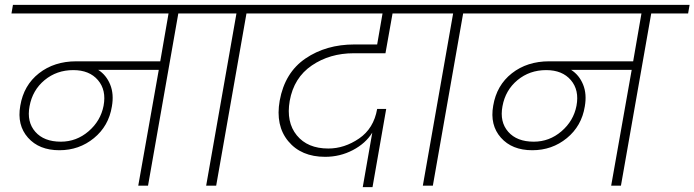

<svg xmlns="http://www.w3.org/2000/svg" viewBox="-20 -760 2843 786"><path d="M229 -180Q293 -180 342.5 -222.5Q392 -265 404 -327Q416 -391 381 -432Q346 -473 280 -473Q212 -473 162.5 -432Q113 -391 101 -325Q89 -261 124.5 -220.5Q160 -180 229 -180ZM27 -705 33 -740H867L861 -705H710L586 0H546L630 -474H382Q415 -453 431 -414Q447 -375 438 -324Q425 -244 364.5 -194.5Q304 -145 223 -145Q140 -145 94.5 -196.5Q49 -248 63 -327Q77 -411 139.5 -460Q202 -509 292 -509H636L670 -705Z M824 0 948 -705H797L803 -740H1146L1140 -705H989L865 0Z M1076 -705 1082 -740H1754L1748 -705H1587L1558 -542H1428Q1330 -542 1256.5 -492Q1183 -442 1166 -347Q1151 -260 1195 -206Q1239 -152 1324 -152Q1390 -152 1450 -193Q1510 -234 1524 -314H1561L1505 6H1465L1504 -217Q1477 -173 1424.5 -145.5Q1372 -118 1311 -118Q1213 -118 1160 -182Q1107 -246 1125 -348Q1146 -463 1230.5 -520.5Q1315 -578 1431 -578H1524L1546 -705Z M1711 0 1835 -705H1684L1690 -740H2033L2027 -705H1876L1752 0Z M2165 -180Q2229 -180 2278.5 -222.5Q2328 -265 2340 -327Q2352 -391 2317 -432Q2282 -473 2216 -473Q2148 -473 2098.5 -432Q2049 -391 2037 -325Q2025 -261 2060.5 -220.5Q2096 -180 2165 -180ZM1963 -705 1969 -740H2803L2797 -705H2646L2522 0H2482L2566 -474H2318Q2351 -453 2367 -414Q2383 -375 2374 -324Q2361 -244 2300.5 -194.5Q2240 -145 2159 -145Q2076 -145 2030.5 -196.5Q1985 -248 1999 -327Q2013 -411 2075.5 -460Q2138 -509 2228 -509H2572L2606 -705Z"/></svg>

Font: Poppins ExtraLight
Style: Italic
Weight: 275
Italic angle: -10°
Designer: Ninad Kale (Devanagari), Jonny Pinhorn (Latin)
Foundry: Indian Type Foundry
Version: Version 3.200;PS 1.000;hotconv 16.6.54;makeotf.lib2.5.65590